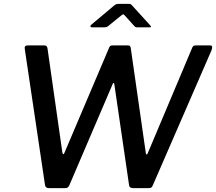

<svg xmlns="http://www.w3.org/2000/svg" viewBox="-20 -978 1123 998"><path d="M1070 -742Q1081 -742 1082.5 -736.5Q1084 -731 1080 -718L774 -14Q770 -5 765.5 -2.5Q761 0 750 0H674Q664 0 658 -3.5Q652 -7 651 -15L574 -542Q573 -547 571 -547Q569 -547 566 -542L340 -14Q335 -5 330.5 -2.5Q326 0 315 0H236Q216 0 214 -16L109 -722Q107 -732 110.5 -737Q114 -742 125 -742H209Q219 -742 222.5 -737.5Q226 -733 227 -726L304 -186Q306 -177 309 -176.5Q312 -176 316 -186L548 -732Q551 -738 554.5 -740Q558 -742 569 -742H643Q653 -742 656 -738Q659 -734 660 -726L738 -182Q739 -175 742.5 -175Q746 -175 749 -184L980 -732Q983 -738 987 -740Q991 -742 1000 -742H1070ZM675 -846 630 -896Q623 -904 620 -903.5Q617 -903 607 -895L543 -843Q536 -838 532.5 -837Q529 -836 522 -836H458Q451 -836 450 -840.5Q449 -845 455 -850L573 -949Q580 -955 586 -956.5Q592 -958 601 -958H651Q659 -958 663 -953.5Q667 -949 670 -946L760 -847Q766 -840 765 -838Q764 -836 756 -836H692Q686 -836 682.5 -838.5Q679 -841 675 -846Z"/></svg>

Font: Libre Franklin Medium
Style: Italic
Weight: 500
Italic angle: -8°
Designer: Pablo Impallari, Rodrigo Fuenzalida, Nhung Nguyen
Foundry: Impallari Type
Version: Version 3.000